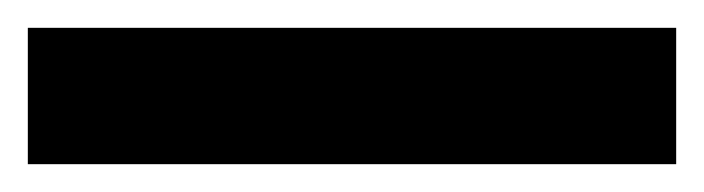

<svg xmlns="http://www.w3.org/2000/svg" viewBox="-22 -878 506 138"><path d="M464 -760H-2V-858H464Z"/></svg>

Font: Noto Sans Display ExtraCondensed
Style: Bold
Weight: 700
Width: 2
Designer: Monotype Design Team
Foundry: Monotype Imaging Inc.
Version: Version 2.003